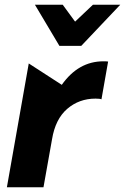

<svg xmlns="http://www.w3.org/2000/svg" viewBox="-20 -788 526 808"><path d="M415 -530Q310 -530 240 -431L101 -521L9 0H163L199 -202Q213 -287 263 -330Q313 -373 382 -373Q401 -373 407 -370L435 -529Q429 -530 415 -530ZM371 -768 296 -697 244 -768H127L230 -595H322L486 -768Z"/></svg>

Font: Geom Bold
Style: Bold Italic
Weight: 700
Italic angle: -10°
Version: Version 1.102